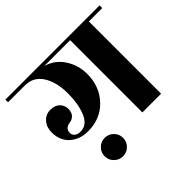

<svg xmlns="http://www.w3.org/2000/svg" viewBox="-176 -742 1015 1015"><g transform="rotate(-45 332.0 -234.0)"><path d="M684 -560V-540H584V0H444V-540H251Q313 -522 347.5 -468.5Q382 -415 382 -350Q382 -257 323 -194.5Q264 -132 170 -132Q110 -132 70 -167.5Q30 -203 30 -265Q30 -303 52.5 -328.5Q75 -354 109 -354Q143 -354 161 -336.5Q179 -319 181 -293Q181 -264 167.5 -250Q154 -236 138 -234Q96 -229 96 -195Q96 -179 108 -169Q120 -159 141 -159Q190 -159 213.5 -214Q237 -269 237 -351Q237 -433 203.5 -486.5Q170 -540 105 -540H-20V-560ZM159.5 -26Q180 -46 208 -46Q236 -46 256.5 -26Q277 -6 277 23Q277 52 256.5 72Q236 92 208 92Q180 92 159.5 72Q139 52 139 23Q139 -6 159.5 -26Z"/></g></svg>

Font: Rozha One
Style: Regular
Weight: 400
Designer: Tim Donaldson, Indian Type Foundry
Foundry: Indian Type Foundry
Version: Version 1.300;PS 1.0;hotconv 1.0.78;makeotf.lib2.5.61930; tt